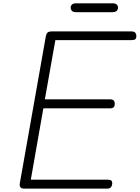

<svg xmlns="http://www.w3.org/2000/svg" viewBox="-20 -1114 826 1134"><path d="M123.5 0Q106.5 0 100.5 -8Q94.5 -16 97 -31L250 -895.5Q252.5 -912 259.5 -920.2Q266.5 -928.5 287 -928.5H754.5Q773.5 -928.5 779.5 -920.2Q785.5 -912 785.5 -900.5Q785.5 -888.5 779.8 -882.8Q774 -877 754.5 -877H307L245 -527.5H627Q646 -527.5 652 -520Q658 -512.5 658 -500Q658 -488.5 652 -481.2Q646 -474 627 -474H236L162 -53H611.5Q631 -53 637 -47.8Q643 -42.5 643 -31.5Q643 -19.5 636.5 -9.8Q630 0 611.5 0ZM430.5 -1042Q412 -1042 404.8 -1049.8Q397.5 -1057.5 397.5 -1068.5Q397.5 -1079.5 404.8 -1087Q412 -1094.5 430.5 -1094.5H644Q662 -1094.5 669.5 -1087Q677 -1079.5 677 -1068.5Q677 -1058 669.2 -1050Q661.5 -1042 644 -1042Z"/></svg>

Font: Edu AU VIC WA NT Pre
Style: Regular
Weight: 400
Designer: Tina and Corey Anderson, Eben Sorkin, Mirko Velimirovic
Foundry: Google for Education
Version: Version 1.001